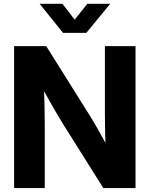

<svg xmlns="http://www.w3.org/2000/svg" viewBox="-20 -964 767 984"><path d="M52.3 -727.5H217L443.3 -366.7Q476.5 -313.6 541.4 -193.4L523.4 -152.3Q521 -201.4 519 -273.8Q517.6 -337.7 517.6 -379.7V-727.5H674.6V0H509.6L303.6 -327.7Q275.1 -374.3 248.9 -420Q222.9 -465.1 174.2 -553.1L202.3 -569.5Q206.6 -495.7 208.2 -423.8Q209.4 -374.6 209.4 -328.1V0H52.3ZM362.9 -863.2 427.5 -944.4H544.3V-943.9L422.3 -795.4H303.1L183.8 -943.9V-944.4H300.2Z"/></svg>

Font: Intratopia Thin
Style: Regular
Weight: 100
Designer: Rasmus Andersson
Foundry: rsms
Version: Version 3.000;Glyphs 3.2.3 (3260)